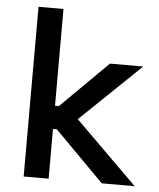

<svg xmlns="http://www.w3.org/2000/svg" viewBox="-51 -744 653 789"><g transform="rotate(5 275.5 -350.0)"><path d="M76 0V-700H179V-301H195L389 -493H526L277 -254L534 0H398L195 -205H179V0Z"/></g></svg>

Font: Space Grotesk Light Medium
Style: Regular
Weight: 500
Version: Version 2.000